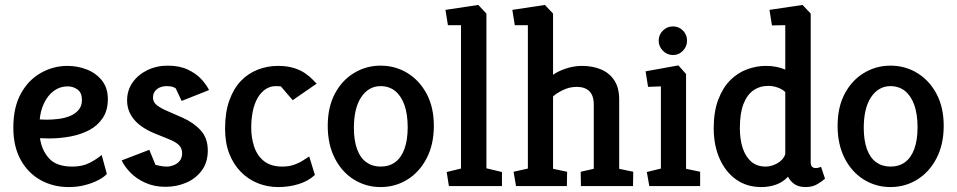

<svg xmlns="http://www.w3.org/2000/svg" viewBox="-20 -754 3877 778"><path d="M258 4Q196 4 145 -24Q94 -52 64 -106Q34 -160 34 -237Q34 -319 64.5 -374.5Q95 -430 145.5 -458.5Q196 -487 253 -487Q294 -487 331.5 -472.5Q369 -458 393 -428Q417 -398 417 -352Q417 -307 396.5 -276Q376 -245 342 -227Q308 -209 265.5 -201Q223 -193 179 -193L142 -194Q149 -145 179 -112Q209 -79 273 -79Q314 -79 343 -94Q372 -109 392 -126L413 -49Q401 -36 378 -24Q355 -12 324.5 -4Q294 4 258 4ZM141 -270 169 -269Q191 -269 216 -272Q241 -275 262.5 -283.5Q284 -292 298 -308Q312 -324 312 -349Q312 -378 294.5 -391Q277 -404 254 -404Q223 -404 198.5 -386Q174 -368 159 -337Q144 -306 141 -270Z M651 3Q605 3 568.5 -13.5Q532 -30 508 -55Q484 -80 473 -104L585 -147L610 -86Q616 -85 628 -82Q640 -79 657 -79Q669 -79 683.5 -84.5Q698 -90 708 -102Q718 -114 718 -133Q718 -155 703 -168Q688 -181 665.5 -189.5Q643 -198 620 -208Q556 -232 525.5 -267Q495 -302 495 -347Q495 -388 517 -419.5Q539 -451 576.5 -469.5Q614 -488 660 -488Q707 -488 741 -472Q775 -456 796 -433Q817 -410 827 -389L716 -345L692 -396Q690 -398 681 -401.5Q672 -405 656 -405Q641 -405 628.5 -400Q616 -395 608 -384.5Q600 -374 600 -358Q600 -340 616 -327.5Q632 -315 659.5 -303.5Q687 -292 720 -277Q765 -257 793.5 -225.5Q822 -194 822 -144Q822 -96 797.5 -63Q773 -30 734 -13.5Q695 3 651 3Z M1107 4Q1064 4 1025 -11.5Q986 -27 956 -57.5Q926 -88 909 -131.5Q892 -175 892 -233Q892 -299 909.5 -347.5Q927 -396 956.5 -426.5Q986 -457 1025 -472Q1064 -487 1106 -487Q1143 -487 1170.5 -478.5Q1198 -470 1216.5 -457Q1235 -444 1246.5 -432Q1258 -420 1263 -415L1166 -348L1118 -404L1101 -405Q1076 -406 1056 -392.5Q1036 -379 1023 -355.5Q1010 -332 1004 -301.5Q998 -271 998 -236Q998 -196 1010 -159.5Q1022 -123 1050 -101Q1078 -79 1124 -79Q1150 -79 1170.5 -86Q1191 -93 1206.5 -103Q1222 -113 1233 -120L1256 -45Q1229 -20 1190 -8Q1151 4 1107 4Z M1522 4Q1463 4 1414 -26.5Q1365 -57 1336.5 -113Q1308 -169 1308 -244Q1308 -320 1337 -374.5Q1366 -429 1415 -458.5Q1464 -488 1522 -488Q1582 -488 1631 -458Q1680 -428 1709 -373.5Q1738 -319 1738 -244Q1738 -169 1709 -113Q1680 -57 1631 -26.5Q1582 4 1522 4ZM1522 -79Q1557 -79 1581.5 -97Q1606 -115 1619 -151Q1632 -187 1632 -238Q1632 -291 1619 -328Q1606 -365 1581.5 -385Q1557 -405 1522 -405Q1497 -405 1477 -393Q1457 -381 1442.5 -358.5Q1428 -336 1421 -305Q1414 -274 1414 -236Q1414 -185 1427 -149.5Q1440 -114 1464.5 -96.5Q1489 -79 1522 -79Z M1799 0 1790 -57 1848 -71V-652H1795L1785 -714L1918 -734L1951 -699V-72L2014 -57V0Z M2071 0 2061 -58 2119 -71V-652H2066L2056 -714L2188 -734L2221 -699V-451Q2242 -466 2274 -476.5Q2306 -487 2338 -487Q2382 -487 2416 -472.5Q2450 -458 2469.5 -428Q2489 -398 2489 -351V-70L2546 -58L2545 0H2334L2333 -58L2386 -70V-330Q2386 -367 2368 -384.5Q2350 -402 2317 -402Q2287 -402 2260 -388.5Q2233 -375 2221 -363V-70L2278 -58L2277 0Z M2611 0 2601 -57 2658 -71V-404L2606 -402L2596 -465L2729 -489L2760 -454V-70L2817 -58V0ZM2707 -531Q2683 -531 2666 -548.5Q2649 -566 2649 -589Q2649 -613 2666 -630Q2683 -647 2707 -647Q2731 -647 2747.5 -630Q2764 -613 2764 -589Q2764 -566 2747.5 -548.5Q2731 -531 2707 -531Z M3065 4Q3006 4 2963 -26.5Q2920 -57 2896 -111Q2872 -165 2872 -234Q2872 -302 2890.5 -350.5Q2909 -399 2939 -429Q2969 -459 3007 -473Q3045 -487 3083 -487Q3107 -487 3126.5 -483Q3146 -479 3162 -472V-652L3108 -651L3098 -714L3232 -734L3265 -699V-97Q3265 -84 3270.5 -78.5Q3276 -73 3285 -73Q3292 -73 3298.5 -75Q3305 -77 3307 -78L3323 -30Q3315 -22 3294 -9Q3273 4 3245 4Q3216 4 3199 -8Q3182 -20 3173 -38Q3154 -17 3126 -6.5Q3098 4 3065 4ZM3083 -79Q3106 -79 3130 -92.5Q3154 -106 3162 -129V-381Q3151 -392 3132 -399Q3113 -406 3093 -406Q3059 -406 3033 -388Q3007 -370 2992.5 -332.5Q2978 -295 2978 -235Q2978 -189 2989.5 -154Q3001 -119 3024 -99Q3047 -79 3083 -79Z M3588 4Q3529 4 3480 -26.5Q3431 -57 3402.5 -113Q3374 -169 3374 -244Q3374 -320 3403 -374.5Q3432 -429 3481 -458.5Q3530 -488 3588 -488Q3648 -488 3697 -458Q3746 -428 3775 -373.5Q3804 -319 3804 -244Q3804 -169 3775 -113Q3746 -57 3697 -26.5Q3648 4 3588 4ZM3588 -79Q3623 -79 3647.5 -97Q3672 -115 3685 -151Q3698 -187 3698 -238Q3698 -291 3685 -328Q3672 -365 3647.5 -385Q3623 -405 3588 -405Q3563 -405 3543 -393Q3523 -381 3508.5 -358.5Q3494 -336 3487 -305Q3480 -274 3480 -236Q3480 -185 3493 -149.5Q3506 -114 3530.5 -96.5Q3555 -79 3588 -79Z"/></svg>

Font: Kreon Medium
Style: Regular
Weight: 500
Version: Version 2.002